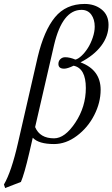

<svg xmlns="http://www.w3.org/2000/svg" viewBox="-23 -718 570 973"><path d="M359 -416Q373 -419 390.5 -435.5Q408 -452 422.5 -475Q437 -498 447 -527.5Q457 -557 457 -583Q457 -620 439.5 -644Q422 -668 390 -668Q293 -668 251 -490L155 -74Q179 -17 251 -17Q306 -17 359 -97Q412 -177 412 -272Q412 -372 350 -385Q319 -370 302 -370Q273 -370 273 -394Q273 -409 283 -418.5Q293 -428 307 -428Q331 -428 359 -416ZM143 -20 125 58Q100 165 83 204L3 235L-3 217Q35 152 68 7L168 -429Q200 -563 255.5 -630.5Q311 -698 406 -698Q457 -698 492 -670Q527 -642 527 -592Q527 -535 490 -486Q453 -437 385 -402Q487 -364 487 -263Q487 -198 454.5 -134.5Q422 -71 366.5 -29.5Q311 12 251 12Q173 12 143 -20Z"/></svg>

Font: Linux Libertine O
Style: Italic
Weight: 400
Italic angle: -12°
Designer: Philipp H. Poll
Foundry: Philipp H. Poll
Version: Version 5.1.6